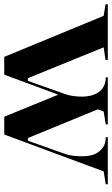

<svg xmlns="http://www.w3.org/2000/svg" viewBox="172 -714 540 927"><g transform="rotate(90 442.5 -250.0)"><path d="M503 -460 645 -114H658L722 -295Q728 -311 730.5 -332.5Q733 -354 733 -378Q733 -397 729 -416.5Q725 -436 714 -452.5Q703 -469 685.5 -479.5Q668 -490 641 -490V-500H868V-490L806 -480L628 0H542L431 -272ZM253 0 55 -480 -1 -489V-500H268V-489L207 -480L356 -114H369L433 -295Q439 -311 442 -332.5Q445 -354 445 -378Q445 -397 440.5 -416.5Q436 -436 425.5 -452.5Q415 -469 397 -479.5Q379 -490 352 -490V-500H579V-490L517 -480L339 0Z"/></g></svg>

Font: Kalnia Thin Medium
Style: Regular
Weight: 500
Version: Version 1.105